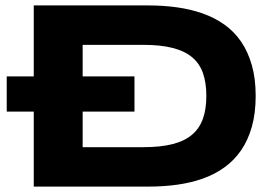

<svg xmlns="http://www.w3.org/2000/svg" viewBox="-20 -691 1027 711"><path d="M926.8 -335.9Q926.8 -271.5 912.6 -221.4Q898.4 -171.4 872.8 -134.3Q847.2 -97.2 811.3 -71.3Q775.4 -45.4 731.4 -29.8Q687.5 -14.2 636.7 -7.1Q585.9 0 530.8 0H105V-277.8H4.9V-408.2H105V-670.9H529.8Q585 -670.9 635.7 -663.8Q686.5 -656.7 730.7 -641.1Q774.9 -625.5 811 -599.9Q847.2 -574.2 872.8 -536.9Q898.4 -499.5 912.6 -449.7Q926.8 -399.9 926.8 -335.9ZM744.1 -335.9Q744.1 -384.3 731.7 -419.9Q719.2 -455.6 691.7 -478.8Q664.1 -502 619.6 -513.4Q575.2 -524.9 511.2 -524.9H286.1V-408.2H478V-277.8H286.1V-146H511.2Q575.2 -146 619.6 -157.5Q664.1 -168.9 691.7 -192.6Q719.2 -216.3 731.7 -252Q744.1 -287.6 744.1 -335.9Z"/></svg>

Font: Syncopate
Style: Bold
Weight: 700
Designer: Astigmatic (AOETI)
Foundry: Astigmatic (AOETI)
Version: Version 1.001 2011